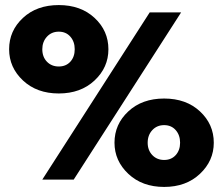

<svg xmlns="http://www.w3.org/2000/svg" viewBox="-20 -709 880 758"><path d="M16 -514.5Q16 -587.5 70.5 -638.2Q125 -689 212 -689Q299 -689 353.5 -638.2Q408 -587.5 408 -514.5Q408 -442.5 353.2 -391.2Q298.5 -340 212 -340Q125.5 -340 70.8 -391.2Q16 -442.5 16 -514.5ZM571 -660H695L271 0H147ZM147 -514.5Q147 -484.5 165.2 -465.5Q183.5 -446.5 212 -446.5Q240.5 -446.5 257.8 -465.5Q275 -484.5 275 -514.5Q275 -544.5 257.8 -564.2Q240.5 -584 212 -584Q183.5 -584 165.2 -564Q147 -544 147 -514.5ZM432 -145.5Q432 -218.5 486.5 -269.2Q541 -320 628 -320Q715 -320 769.5 -269.2Q824 -218.5 824 -145.5Q824 -74 769.2 -22.5Q714.5 29 628 29Q541.5 29 486.8 -22.5Q432 -74 432 -145.5ZM563 -145.5Q563 -116 581.2 -96.8Q599.5 -77.5 628 -77.5Q656.5 -77.5 673.8 -96.8Q691 -116 691 -145.5Q691 -175.5 673.8 -195.2Q656.5 -215 628 -215Q599.5 -215 581.2 -195.2Q563 -175.5 563 -145.5Z"/></svg>

Font: League Spartan Black
Style: Regular
Weight: 900
Foundry: The League of Moveable Type
Version: Version 2.002